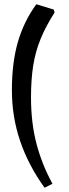

<svg xmlns="http://www.w3.org/2000/svg" viewBox="-20 -760 327 904"><path d="M237 -701Q196 -637 171.5 -577.5Q147 -518 136.5 -452Q126 -386 126 -302Q126 -181 152 -82.5Q178 16 227 105L190 124Q114 19 75 -95.5Q36 -210 36 -336Q36 -464 64 -561.5Q92 -659 151 -740L233 -715Z"/></svg>

Font: Jaini
Style: Regular
Weight: 400
Designer: Maithili Shingre, Girish Dalvi (Devanagari), Taresh Vohra (Latin)
Foundry: Ek Type
Version: Version 2.000; ttfautohint (v1.8.4.7-5d5b)